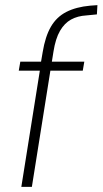

<svg xmlns="http://www.w3.org/2000/svg" viewBox="-20 -727 399 747"><path d="M63 0 135 -452H53L59 -487H151L138 -477L146 -524Q156 -585 178 -623Q200 -661 238 -680.5Q276 -700 331 -705L359 -707L357 -671L316 -667Q282 -665 256.5 -651Q231 -637 213.5 -607Q196 -577 188 -526L180 -476L171 -487H308L302 -452H176L104 0Z"/></svg>

Font: Nunito Sans 10pt Condensed ExtraLight
Style: Italic
Weight: 250
Width: 3
Italic angle: -9°
Designer: Vernon Adams
Foundry: Vernon Adams
Version: Version 3.101;gftools[0.9.27]